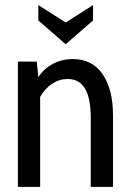

<svg xmlns="http://www.w3.org/2000/svg" viewBox="-20 -731 507 751"><path d="M422 -280V0H335V-269Q335 -347 312.5 -384.5Q290 -422 245 -422Q212 -422 184 -403.5Q156 -385 137 -352V0H50V-490H124L130 -429Q151 -462 186.5 -481Q222 -500 265 -500Q341 -500 381.5 -440.5Q422 -381 422 -280ZM130 -651V-711L237 -643L344 -711V-651L237 -558Z"/></svg>

Font: Cabin Condensed
Style: Regular
Weight: 400
Width: 3
Designer: Pablo Impallari
Foundry: Pablo Impallari. http://www.impallari.com Igino Marini. http://www.ikern.com
Version: Version 2.200